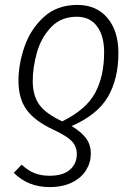

<svg xmlns="http://www.w3.org/2000/svg" viewBox="-20 -554 552 780"><path d="M36 148 68 115Q94 139 120.5 149.5Q147 160 181 160Q236 160 264 135.5Q292 111 292 72Q292 41 271.5 19.5Q251 -2 197 -27Q122 -62 88.5 -107.5Q55 -153 55 -226Q55 -292 79 -363Q103 -434 157 -484Q211 -534 294 -534Q372 -534 416.5 -481Q461 -428 461 -339Q461 -233 418 -160Q375 -87 271 -42Q312 -17 330.5 9Q349 35 349 70Q349 106 330 137Q311 168 273 187Q235 206 181 206Q94 206 36 148ZM403 -342Q403 -409 374 -447.5Q345 -486 292 -486Q227 -486 186.5 -442.5Q146 -399 129.5 -339Q113 -279 113 -225Q113 -166 139.5 -129Q166 -92 233 -61Q330 -109 366.5 -176.5Q403 -244 403 -342Z"/></svg>

Font: Fira Sans Condensed Light
Style: Italic
Weight: 300
Width: 3
Italic angle: -8°
Designer: Carrois Corporate & Edenspiekermann AG
Foundry: Carrois Corporate GbR & Edenspiekermann AG
Version: Version 4.203